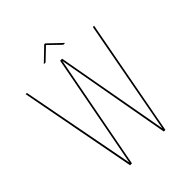

<svg xmlns="http://www.w3.org/2000/svg" viewBox="-228 -954 1083 1083"><g transform="rotate(-45 313.0 -412.5)"><path d="M317 -815 246 -747H232L313 -825H320L402 -747H387ZM319 -686 188 0H173L40 -700H50L181 -14L311 -696H327L449 -19L576 -700H586L455 0H442Z"/></g></svg>

Font: Bebas Neue Thin
Style: Regular
Weight: 200
Designer: Ryoichi Tsunekawa
Foundry: Ryoichi Tsunekawa
Version: Version 1.003;PS 001.003;hotconv 1.0.70;makeotf.lib2.5.58329